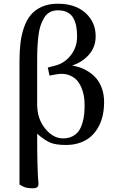

<svg xmlns="http://www.w3.org/2000/svg" viewBox="-20 -762 625 1024"><path d="M84 222.2V-438Q84 -491.2 89.4 -534.4Q94.7 -577.6 108.6 -617.4Q122.6 -657.2 145.3 -683.8Q168 -710.4 204.1 -726.3Q240.2 -742.2 288.1 -742.2Q381.3 -742.2 435.8 -693.1Q490.2 -644 490.2 -568.8Q490.2 -511.2 454.6 -470.7Q418.9 -430.2 366.2 -413.1V-412.1Q400.4 -406.7 429.9 -392.3Q459.5 -377.9 483.4 -355Q507.3 -332 521.2 -296.6Q535.2 -261.2 535.2 -217.8Q535.2 -180.7 528.1 -147.7Q521 -114.7 505.1 -85.4Q489.3 -56.2 465.8 -34.9Q442.4 -13.7 408.2 -1.2Q374 11.2 332 11.2Q276.9 11.2 247.1 -1.7Q217.3 -14.6 178.2 -48.8Q178.2 148.9 185.1 215.8Q187.5 242.2 155.8 242.2Q133.8 242.2 119.6 238.8Q105.5 235.4 84 222.2ZM178.2 -205.1Q178.2 -128.9 220.7 -76.4Q263.2 -23.9 316.9 -23.9Q346.2 -23.9 367.7 -35.6Q389.2 -47.4 400.9 -64.7Q412.6 -82 419.9 -107.4Q427.2 -132.8 429.2 -155Q431.2 -177.2 431.2 -204.1Q431.2 -228.5 427.2 -251Q423.3 -273.4 414.1 -295.2Q404.8 -316.9 390.9 -332.8Q377 -348.6 355.5 -358.4Q334 -368.2 307.1 -368.2Q289.6 -368.2 244.1 -358.9L234.9 -401.9L274.9 -412.1Q325.2 -425.3 358.2 -468Q391.1 -510.7 391.1 -566.9Q391.1 -597.7 386.7 -621.3Q382.3 -645 371.3 -665.3Q360.4 -685.5 339.4 -696.3Q318.4 -707 288.1 -707Q264.2 -707 245.8 -697Q227.5 -687 215.8 -667.7Q204.1 -648.4 196.3 -625.5Q188.5 -602.5 184.8 -570.3Q181.2 -538.1 179.7 -509.5Q178.2 -481 178.2 -443.8Z"/></svg>

Font: Heuristica
Style: Regular
Weight: 400
Version: Version 1.0.2